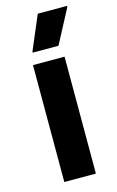

<svg xmlns="http://www.w3.org/2000/svg" viewBox="-111 -746 482 793"><g transform="rotate(-15 130.5 -350.0)"><path d="M74.2 -550H184.2L260.8 -695V-700H135.8L74.2 -555ZM61.7 0H196.7V-500H61.7Z"/></g></svg>

Font: Familjen Grotesk GF
Style: Bold
Weight: 700
Designer: Anders Wikstroem, Jonas Baeckman, Matilda Gysing, Kristian Moeller
Foundry: Familjen STHLM AB
Version: Version 2.000; Beta; Release 4; Build 6